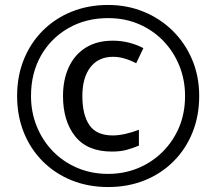

<svg xmlns="http://www.w3.org/2000/svg" viewBox="-20 -744 872 774"><path d="M416 10Q336 10 269 -17Q202 -44 152.5 -93.5Q103 -143 76 -210Q49 -277 49 -357Q49 -437 76 -504Q103 -571 152.5 -620.5Q202 -670 269 -697Q336 -724 416 -724Q492 -724 558.5 -697Q625 -670 675.5 -620.5Q726 -571 754.5 -504Q783 -437 783 -357Q783 -277 756 -210Q729 -143 679.5 -93.5Q630 -44 563 -17Q496 10 416 10ZM416 -43Q480 -43 536 -66Q592 -89 635 -131.5Q678 -174 702 -231Q726 -288 726 -357Q726 -422 703 -479Q680 -536 638.5 -579Q597 -622 540.5 -646.5Q484 -671 416 -671Q326 -671 255.5 -630.5Q185 -590 145 -519.5Q105 -449 105 -357Q105 -292 128 -235Q151 -178 192.5 -135Q234 -92 291 -67.5Q348 -43 416 -43ZM431 -133Q332 -133 283 -194.5Q234 -256 234 -357Q234 -422 257 -472.5Q280 -523 325 -551.5Q370 -580 435 -580Q500 -580 558 -550L529 -489Q479 -515 436 -515Q377 -515 344.5 -473Q312 -431 312 -357Q312 -281 340.5 -239.5Q369 -198 435 -198Q458 -198 486.5 -204.5Q515 -211 540 -221V-157Q516 -147 491 -140Q466 -133 431 -133Z"/></svg>

Font: Noto Sans Tifinagh Tawellemmet
Style: Regular
Weight: 400
Designer: JamraPatel
Foundry: JamraPatel LLC
Version: Version 2.006; ttfautohint (v1.8.4.7-5d5b)